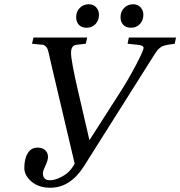

<svg xmlns="http://www.w3.org/2000/svg" viewBox="-20 -868 845 900"><path d="M545 -787Q545 -814 562 -831Q579 -848 604 -848Q626 -848 639 -833.5Q652 -819 652 -799Q652 -773 636 -755.5Q620 -738 594 -738Q571 -738 558 -751.5Q545 -765 545 -787ZM337 -787Q337 -814 354 -831Q371 -848 396 -848Q418 -848 431 -833.5Q444 -819 444 -799Q444 -773 428 -755.5Q412 -738 386 -738Q363 -738 350 -751.5Q337 -765 337 -787ZM94 -80Q94 -124 110 -150Q126 -176 156 -176Q179 -176 192 -164Q205 -152 205 -132Q205 -117 193 -91.5Q181 -66 181 -57Q181 -23 214 -23Q240 -23 273 -41.5Q306 -60 323 -89L330 -101L219 -572Q217 -582 213.5 -596.5Q210 -611 209 -617Q208 -623 205 -632Q202 -641 199.5 -644.5Q197 -648 193 -652Q189 -656 183.5 -657.5Q178 -659 170 -659L130 -663L137 -692H389L382 -663L339 -658Q313 -656 313 -620Q313 -582 348 -432L399 -212H400L546 -440Q582 -496 617.5 -563.5Q653 -631 653 -644Q653 -655 626 -658L578 -663L584 -692H805L799 -663Q792 -662 778.5 -660Q765 -658 761 -657Q757 -656 748 -653.5Q739 -651 736 -648.5Q733 -646 726.5 -641Q720 -636 715 -628.5Q710 -621 703 -611L373 -88Q309 12 216 12Q161 12 127.5 -17Q94 -46 94 -80Z"/></svg>

Font: Heuristica
Style: Italic
Weight: 400
Italic angle: -13°
Version: Version 1.0.2